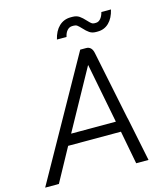

<svg xmlns="http://www.w3.org/2000/svg" viewBox="-150 -986 926 1082"><g transform="rotate(-15 312.5 -445.0)"><path d="M472 -194H164L58 0H-22L370 -700H404Q437 -700 445 -660L528 -256H529V-254L581 0H509ZM198 -256H459L391 -604H390ZM412 -813Q399 -827 390.5 -833.5Q382 -840 371 -840H361Q344 -840 331.5 -826.5Q319 -813 314 -789H258Q269 -837 297 -863.5Q325 -890 365 -890H375Q399 -890 415 -879Q431 -868 449 -848Q461 -835 468.5 -829Q476 -823 485 -823H495Q510 -823 522 -836.5Q534 -850 540 -874H596Q585 -826 558 -799.5Q531 -773 492 -773H482Q460 -773 444.5 -783.5Q429 -794 412 -813Z"/></g></svg>

Font: Bai Jamjuree
Style: Italic
Weight: 400
Italic angle: -10°
Version: Version 1.000; ttfautohint (v1.6)